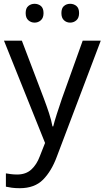

<svg xmlns="http://www.w3.org/2000/svg" viewBox="-20 -750 550 1010"><path d="M1 -536H95L211 -231Q226 -191 238 -154.5Q250 -118 256 -85H260Q266 -110 279 -150.5Q292 -191 306 -232L415 -536H510L279 74Q251 150 206.5 195Q162 240 84 240Q60 240 42 237.5Q24 235 11 232V162Q22 164 37.5 166Q53 168 70 168Q116 168 144.5 142Q173 116 189 73L217 2ZM115 -681Q115 -707 129 -718.5Q143 -730 162 -730Q181 -730 195 -718.5Q209 -707 209 -681Q209 -656 195 -643.5Q181 -631 162 -631Q143 -631 129 -643.5Q115 -656 115 -681ZM303 -681Q303 -707 316.5 -718.5Q330 -730 349 -730Q368 -730 382 -718.5Q396 -707 396 -681Q396 -656 382 -643.5Q368 -631 349 -631Q330 -631 316.5 -643.5Q303 -656 303 -681Z"/></svg>

Font: Noto Sans Avestan
Style: Regular
Weight: 400
Designer: Monotype Design Team
Foundry: Monotype Imaging Inc.
Version: Version 2.003; ttfautohint (v1.8.4.7-5d5b)